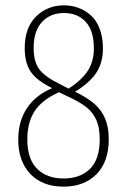

<svg xmlns="http://www.w3.org/2000/svg" viewBox="-20 -694 479 724"><path d="M263.2 -348.1Q309.1 -325.7 335.7 -302.7Q362.3 -279.8 376.2 -247.3Q390.1 -214.8 390.1 -168.9Q390.1 -84 343.8 -37.1Q297.4 9.8 219.2 9.8Q140.6 9.8 94.7 -37.8Q48.8 -85.4 48.8 -168Q48.8 -236.3 81.3 -285.6Q113.8 -335 176.8 -361.8Q120.6 -388.7 96.9 -422.1Q73.2 -455.6 73.2 -512.2Q73.2 -589.8 116 -631.8Q158.7 -673.8 221.2 -673.8Q250.5 -673.8 276.1 -664.3Q301.8 -654.8 322.8 -636Q343.8 -617.2 356 -585Q368.2 -552.7 368.2 -511.2Q368.2 -458 343.5 -420.2Q318.8 -382.3 263.2 -348.1ZM106.9 -512.2Q106.9 -462.9 127 -434.3Q147 -405.8 207 -376L238.8 -359.9Q288.6 -392.1 311.3 -427.5Q334 -462.9 334 -511.2Q334 -578.6 303 -611.8Q272 -645 221.2 -645Q170.4 -645 138.7 -611.6Q106.9 -578.1 106.9 -512.2ZM219.2 -21Q282.7 -21 319.3 -57.1Q356 -93.3 356 -168.9Q356 -212.9 343.3 -241.5Q330.6 -270 305.7 -289.8Q280.8 -309.6 233.9 -331.1L202.1 -346.2Q139.2 -317.9 111.1 -275.6Q83 -233.4 83 -168Q83 -94.2 119.9 -57.6Q156.7 -21 219.2 -21Z"/></svg>

Font: Fira Sans Compressed UltraLight
Style: Regular
Weight: 200
Width: 1
Designer: Carrois Corporate & Edenspiekermann AG
Foundry: Carrois Corporate GbR & Edenspiekermann AG
Version: Version 4.203;PS 004.203;hotconv 1.0.88;makeotf.lib2.5.64775